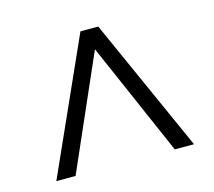

<svg xmlns="http://www.w3.org/2000/svg" viewBox="-76 -791 732 656"><g transform="rotate(-15 290.0 -463.5)"><path d="M259 -700H322L534 -227H466L291 -628L115 -227H47Z"/></g></svg>

Font: Sarabun Light
Style: Regular
Weight: 300
Designer: Suppakit Chalermlarp | Katatrad Co.,Ltd.
Foundry: Cadson Demak Co.,Ltd.
Version: Version 1.000; ttfautohint (v1.6)